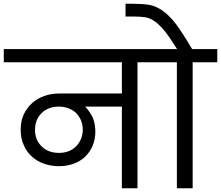

<svg xmlns="http://www.w3.org/2000/svg" viewBox="-47 -1001 1175 1021"><path d="M267.1 -188Q293.9 -188 317.9 -196.8Q340.3 -205.6 357.9 -223.1Q373 -238.3 383.8 -262.2Q393.1 -286.1 393.1 -311Q393.1 -336.9 383.8 -360.8Q373 -384.8 357.9 -399.9Q342.8 -415 317.9 -424.8Q292.5 -434.1 267.1 -434.1Q209 -434.1 174.8 -399.9Q139.2 -365.7 139.2 -310.1Q139.2 -256.3 174.8 -222.2Q209 -188 267.1 -188ZM-26.9 -669.9V-740.2H815.9V-669.9H684.1V0H601.1V-434.1H405.8Q426.3 -413.6 444.8 -378.9Q460 -344.7 460 -300.8Q460 -259.8 444.8 -224.1Q431.2 -191.9 403.8 -166Q378.4 -142.1 342.8 -129.9Q308.1 -117.2 266.1 -117.2Q224.6 -117.2 186 -130.9Q148.4 -144 122.1 -168.9Q93.8 -194.3 79.1 -230Q63 -264.2 63 -310.1Q63 -357.9 79.1 -392.1Q95.7 -427.7 124 -453.1Q151.4 -477.5 189.9 -491.2Q226.1 -503.9 272.9 -503.9H601.1V-669.9Z M761.7 -669.9V-740.2H894.5Q858.4 -798.3 829.6 -835Q800.8 -870.1 776.4 -887.2Q750.5 -905.3 725.6 -909.2Q701.7 -913.1 662.6 -913.1H620.6V-981H661.6Q710.4 -981 747.6 -975.1Q784.2 -967.8 818.4 -943.8Q853 -919.4 889.6 -872.1Q923.8 -825.7 974.6 -740.2H1108.4V-669.9H977.5V0H893.6V-669.9Z"/></svg>

Font: PoppinsZ
Style: Regular
Weight: 400
Designer: Ninad Kale (Devanagari), Jonny Pinhorn (Latin)
Foundry: Indian Type Foundry
Version: Version 3.002;FEAKit 1.0